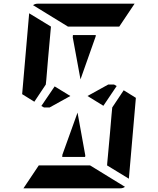

<svg xmlns="http://www.w3.org/2000/svg" viewBox="-20 -1020 856 1040"><path d="M276 -552 361 -500 249 -438H218L204 -446ZM650 -531 716 -490 678 -52 560 -124 561 -138 564 -170 576 -302 584 -396 588 -438ZM166 -469 100 -510 138 -948 256 -876 240 -698 231 -590 228 -562ZM374 -818 375 -830H499L498 -822L416 -590ZM348 -876 159 -992Q170 -1000 184 -1000H390H514H709L626 -876H587H503H379ZM442 -178 441 -170H317L318 -182L400 -410ZM468 -124 657 -8Q646 0 632 0H426H302H107L190 -124H229H313H437ZM612 -554 540 -447 454 -500 566 -562H598Z"/></svg>

Font: DSEG14 Modern Mini
Style: Bold Italic
Weight: 700
Italic angle: -5°
Designer: Keshikan(Twitter:@keshinomi_88pro)
Version: Version 0.46